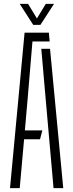

<svg xmlns="http://www.w3.org/2000/svg" viewBox="-20 -968 377 988"><path d="M31.5 0 106.5 -800H231.5L235.5 -754.5H147L122.5 -462.5L108 -297H198L186 -251.5H104L81.5 0ZM255.5 0 214.5 -464.5 192.5 -717H237.5L305.5 0ZM151 -840 81.5 -948H124.5L170 -873L215.5 -948H258L188 -840Z"/></svg>

Font: Big Shoulders Stencil Text ExtraLight
Style: Regular
Weight: 250
Version: Version 2.001